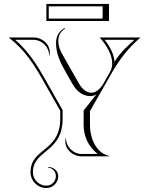

<svg xmlns="http://www.w3.org/2000/svg" viewBox="-20 -789 750 969"><path d="M530 -683V-769H214V-683ZM498 -695H226V-757H498ZM148.5 -588C192.5 -588 228 -552 228 -508H230C230.9 -513.6 231.4 -519 231.4 -524.1C231.4 -566 194 -600 148 -600H26V-598C103.4 -538.7 150.3 -466.5 199 -380L284 -230V-190C284 -99.1 240 -63.3 199.5 -30.4C165.3 -2.7 134 23.7 134 80C134 124.2 169.8 160 214 160C247.1 160 274 133.1 274 100C274 74.6 251.6 54 224 54V58C245 58 262 76.8 262 100C262 126.5 240.5 148 214 148C176.5 148 146 117.5 146 80C146 29.4 175.6 4.6 208.6 -22.4C249.9 -56.1 296 -93.8 296 -190V-233.2L209.5 -385.9C165.7 -463.6 121.8 -531.8 57.2 -588ZM532 0V-2C471 -14 434 -82.2 434 -160V-228L544 -421C584.5 -490.8 626.2 -545.3 687 -598V-600H483C520.1 -558.2 546.3 -511 546.3 -469C546.3 -453.8 542.9 -439.3 535.3 -426L503.3 -369.6C485.4 -338.1 463.1 -321.1 440.3 -321.1C418.4 -321.1 396 -336.6 377 -370L292.7 -518.2C281.2 -538.3 274.2 -560.9 274.2 -582C274.2 -607.2 284.2 -630.3 308.5 -644.3L306.5 -647.7C274.7 -630.3 262.8 -603 262.8 -571.5C262.8 -517.3 284.6 -472.8 312.4 -424L346.6 -364C366.8 -328.5 397.6 -304.1 435.3 -304.1C446.6 -304.1 456.2 -307.1 466.3 -312.6L402 -231.2V-160C402 -100.2 426 -49 473 -12H393C349 -12 313 -48 313 -92H311C310.1 -86.4 309.6 -81 309.6 -75.9C309.6 -34 347 0 393 0ZM658 -588C618.8 -552.7 585.8 -521.7 558 -477.4C555.4 -514.7 535.6 -552.8 508.5 -588Z"/></svg>

Font: SortefaxS01
Style: Medium
Weight: 500
Designer: gluk
Foundry: gluk
Version: Version 0.261